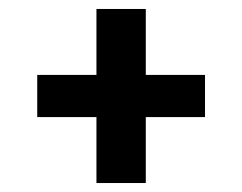

<svg xmlns="http://www.w3.org/2000/svg" viewBox="-20 -554 540 428"><path d="M305 -146H195V-293H63V-387H195V-534H305V-387H437V-293H305Z"/></svg>

Font: Iosevka Curly Slab
Style: Bold
Weight: 700
Monospace: yes
Designer: Belleve Invis
Foundry: Belleve Invis
Version: Version 22.1.2; ttfautohint (v1.8.4)